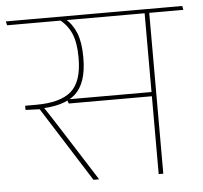

<svg xmlns="http://www.w3.org/2000/svg" viewBox="-65 -676 767 726"><g transform="rotate(-5 319.0 -313.0)"><path d="M526 -615H508.5V0H526ZM439.5 -610.5H655.5L652.5 -625.5H436.5ZM605 -610.5 602 -625.5H-17L-13.5 -610.5ZM187.5 -311.5 193 -295.5H517V-311.5ZM281.5 0V-1.5L173 -172Q156 -198.5 143.5 -218.2Q131 -238 119.5 -255.5Q108 -273 95 -292.5V-297L28 -301.5V-285.5L81.5 -283.5L261 0ZM208 -614.5H184.5Q216 -590.5 230.5 -555.8Q245 -521 245 -467V-463Q245 -374.5 203.5 -338Q162 -301.5 70 -301.5H28L43.5 -285.5H71.5Q173.5 -285.5 218.2 -326.5Q263 -367.5 263 -462V-467Q263 -521.5 248.8 -557.2Q234.5 -593 208 -614.5Z"/></g></svg>

Font: Anek Devanagari Medium Thin
Style: Regular
Weight: 250
Version: Version 1.003